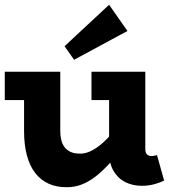

<svg xmlns="http://www.w3.org/2000/svg" viewBox="-20 -772 719 806"><path d="M260 14Q217 14 184 -1Q151 -16 128 -45.5Q105 -75 93 -119.5Q81 -164 81 -222V-471H233V-222Q233 -202 237 -185Q241 -168 250.5 -155Q260 -142 276 -134.5Q292 -127 317 -127Q338 -127 360.5 -137.5Q383 -148 407 -168.5Q431 -189 456.5 -219.5Q482 -250 509 -289V-171Q474 -124 443 -89.5Q412 -55 382.5 -32Q353 -9 323 2.5Q293 14 260 14ZM0 -352V-471H210V-352ZM576 8Q536 8 505 -8Q474 -24 456 -55.5Q438 -87 438 -132V-471H590V-146Q590 -130 597.5 -123.5Q605 -117 615 -117Q623 -117 629 -118.5Q635 -120 639 -121L669 -14Q656 -7 630.5 0.5Q605 8 576 8ZM364 -352V-471H572V-352ZM291 -521 251 -578 438 -752 515 -642Z"/></svg>

Font: BioRhyme ExtraBold ExtraBold
Style: Regular
Weight: 800
Version: Version 1.600;gftools[0.9.33]